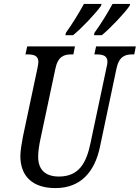

<svg xmlns="http://www.w3.org/2000/svg" viewBox="-20 -951 714 981"><path d="M463 -784 460 -771H500C543 -806 618 -885 642 -921L645 -931H555C529 -883 495 -828 463 -784ZM317 -784 314 -771H353C397 -806 471 -885 496 -921L499 -931H409C383 -884 349 -828 317 -784ZM263 10C391 10 464 -71 491 -202L575 -600C588 -664 621 -673 656 -673H666L674 -714H471L462 -673H472C505 -673 529 -667 529 -635C529 -628 527 -616 524 -605L442 -218C421 -118 383 -49 281 -49C213 -49 175 -83 175 -150C175 -175 179 -206 188 -247L263 -600C276 -664 309 -673 344 -673H355L363 -714H119L110 -673H120C152 -673 176 -667 176 -635C176 -628 175 -619 171 -601L97 -252C92 -227 84 -179 84 -154C84 -50 147 10 263 10Z"/></svg>

Font: Noto Serif ExtraCondensed
Style: Italic
Weight: 400
Width: 2
Italic angle: -12°
Designer: Monotype Design Team
Foundry: Monotype Imaging Inc.
Version: Version 2.014